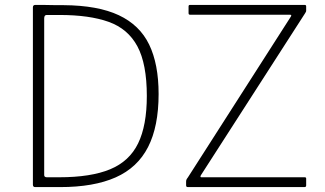

<svg xmlns="http://www.w3.org/2000/svg" viewBox="-20 -762 1323 782"><path d="M123 0Q114 0 114 -10V-732Q114 -737 116.5 -739.5Q119 -742 124 -742Q138 -742 152.5 -742Q167 -742 181.5 -741.5Q196 -741 210.5 -741Q225 -741 239 -741Q379 -740 464 -700Q549 -660 587.5 -580.5Q626 -501 626 -379Q626 -247 583 -163Q540 -79 451 -39.5Q362 0 225 0ZM171 -40H221Q350 -40 428.5 -72.5Q507 -105 542.5 -178Q578 -251 578 -371Q578 -502 539.5 -573.5Q501 -645 422.5 -673Q344 -701 223 -701H170Q160 -701 160 -687V-49Q160 -40 171 -40ZM746 0Q742 0 740 -1.5Q738 -3 738 -7V-22Q738 -27 739.5 -30.5Q741 -34 745 -39L1165 -695Q1169 -702 1161 -702H755Q751 -702 749.5 -703.5Q748 -705 748 -709V-736Q748 -742 754 -742H1221Q1227 -742 1227 -736V-719Q1227 -715 1225.5 -713Q1224 -711 1222 -707L798 -48Q796 -44 796.5 -42Q797 -40 800 -40H1221Q1227 -40 1227 -35V-7Q1227 -4 1225.5 -2Q1224 0 1220 0H746Z"/></svg>

Font: Libre Franklin Thin
Style: Regular
Weight: 100
Designer: Pablo Impallari, Rodrigo Fuenzalida, Nhung Nguyen
Foundry: Impallari Type
Version: Version 3.000